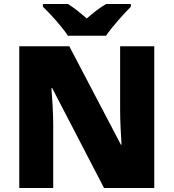

<svg xmlns="http://www.w3.org/2000/svg" viewBox="-20 -947 874 967"><path d="M322 -767H514C545 -813 605 -879 639 -913V-927H515C480 -907 452 -884 417 -854C382 -884 357 -905 322 -927H196V-913C234 -877 292 -813 322 -767ZM757 0V-714H585V-391C585 -342 589 -264 592 -218H589L329 -714H77V0H248V-322C248 -375 243 -457 239 -503H243L504 0Z"/></svg>

Font: Noto Sans Gujarati Black
Style: Regular
Weight: 900
Designer: Jelle Bosma - Monotype Design Team, Universal Thirst
Foundry: Monotype Imaging Inc.
Version: Version 2.106